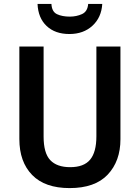

<svg xmlns="http://www.w3.org/2000/svg" viewBox="-20 -952 716 982"><path d="M596 -240Q596 -128 531 -59Q466 10 336 10Q210 10 144.5 -57Q79 -124 79 -241V-714H203V-254Q203 -169 237 -133Q271 -97 339 -97Q409 -97 441 -135.5Q473 -174 473 -255V-714H596ZM503 -932Q499 -863 453 -820.5Q407 -778 335 -778Q262 -778 218.5 -819Q175 -860 172 -932H243Q245 -892 271.5 -879.5Q298 -867 337 -867Q371 -867 399.5 -880Q428 -893 431 -932Z"/></svg>

Font: Noto Sans Telugu SemiCondensed SemiBold
Style: Regular
Weight: 600
Width: 4
Designer: Jelle Bosma - Monotype Design Team
Foundry: Monotype Imaging Inc.
Version: Version 2.005; ttfautohint (v1.8.4.7-5d5b)